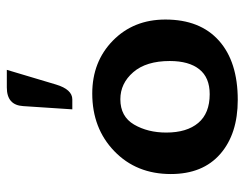

<svg xmlns="http://www.w3.org/2000/svg" viewBox="-98 -626 730 574"><g transform="rotate(-90 267.0 -339.0)"><path d="M255.4 6.8Q153.8 6.8 93.8 -45.4Q33.7 -97.7 33.7 -193.4Q33.7 -296.4 102.1 -362.3Q170.4 -428.2 274.4 -428.2Q369.6 -428.2 432.6 -366.5Q495.6 -304.7 495.6 -209.5Q495.6 -106 432.6 -49.6Q369.6 6.8 255.4 6.8ZM272.5 -77.1Q322.3 -77.1 346.9 -108.2Q371.6 -139.2 371.6 -196.3Q371.6 -267.1 338.1 -305.7Q304.7 -344.2 257.3 -344.2Q205.6 -344.2 181.6 -303.2Q157.7 -262.2 157.7 -207Q157.7 -145.5 186.5 -111.3Q215.3 -77.1 272.5 -77.1ZM256.8 -487.8H227.1L236.8 -634.8Q239.7 -683.6 292.5 -683.6H345.2L301.3 -536.6Q286.6 -487.8 256.8 -487.8Z"/></g></svg>

Font: Bainsley
Style: Bold
Weight: 700
Designer: Paul James MIller
Foundry: High-Logic / Made with FontCreator
Version: Version 1.411;March 28, 2021;FontCreator 13.0.0.2683 64-bit